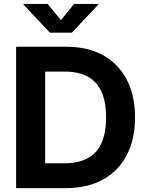

<svg xmlns="http://www.w3.org/2000/svg" viewBox="-20 -968 757 988"><path d="M319.3 0H130.9V-127.9H312Q382.8 -127.9 430.4 -153.3Q478 -178.7 502 -231.2Q525.9 -283.7 525.9 -364.3Q525.9 -444.3 502 -496.6Q478 -548.8 430.7 -574.2Q383.3 -599.6 313 -599.6H127.4V-727.5H321.8Q431.6 -727.5 510.5 -683.8Q589.4 -640.1 632.1 -558.6Q674.8 -477.1 674.8 -364.3Q674.8 -251 632.1 -169.4Q589.4 -87.9 509.8 -43.9Q430.2 0 319.3 0ZM212.4 -727.5V0H63V-727.5ZM225.1 -947.8 293.5 -864.7 361.8 -947.8H486.3V-944.8L349.6 -799.8H236.8L100.6 -944.8V-947.8Z"/></svg>

Font: Inter 18pt
Style: Bold
Weight: 700
Designer: Rasmus Andersson
Foundry: rsms
Version: Version 4.001;git-66647c0bb